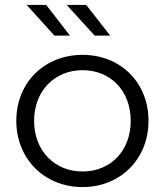

<svg xmlns="http://www.w3.org/2000/svg" viewBox="-20 -752 667 777"><path d="M46 -263C46 -108 161 5 314 5C467 5 581 -108 581 -263C581 -419 467 -530 314 -530C161 -530 46 -419 46 -263ZM118 -263C118 -385 202 -468 314 -468C427 -468 509 -385 509 -263C509 -141 427 -58 314 -58C202 -58 118 -141 118 -263ZM250 -732 363 -608H426L329 -732ZM88 -732 200 -608H263L167 -732Z"/></svg>

Font: Malon Grotesk
Style: Regular
Weight: 400
Designer: Julieta Ulanovsky
Foundry: Julieta Ulanovsky
Version: Version 7.200